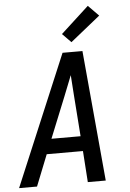

<svg xmlns="http://www.w3.org/2000/svg" viewBox="-63 -1031 727 1077"><g transform="rotate(-5 300.0 -492.5)"><path d="M0 0 309 -735H421L488 0H387L375 -176H171L101 0ZM369 -260 352 -490Q350 -519 348 -548Q346 -577 344 -606Q332 -577 321 -548Q310 -519 298 -490L205 -260ZM364 -790 315 -840 473 -985 532 -925Z"/></g></svg>

Font: Iosevka Custom Medium
Style: Italic
Weight: 500
Italic angle: -9°
Designer: Belleve Invis
Foundry: Belleve Invis
Version: Version 27.0.1